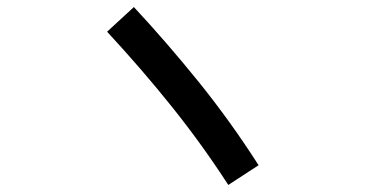

<svg xmlns="http://www.w3.org/2000/svg" viewBox="-20 -633 1040 545"><path d="M714 -164 628 -108Q555 -221 469.5 -328Q384 -435 284 -543L360 -613Q454 -512 544 -400.5Q634 -289 714 -164Z"/></svg>

Font: Murecho Thin Medium
Style: Regular
Weight: 500
Version: Version 1.010